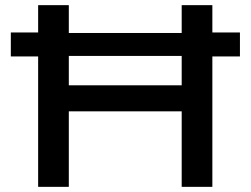

<svg xmlns="http://www.w3.org/2000/svg" viewBox="-20 -725 972 745"><path d="M128 0V-506H22V-599H128V-705H247V-597H685V-705H804V-599H911V-506H804V0H685V-293H247V0ZM247 -394H685V-508H247Z"/></svg>

Font: Nunito Sans 7pt SemiExpanded SemiBold
Style: Regular
Weight: 600
Width: 6
Designer: Vernon Adams
Foundry: Vernon Adams
Version: Version 3.101;gftools[0.9.27]